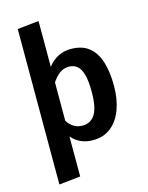

<svg xmlns="http://www.w3.org/2000/svg" viewBox="-140 -841 880 1144"><g transform="rotate(-15 300.0 -268.5)"><path d="M212.5 -755V-472Q238.5 -507 274.8 -525.8Q311 -544.5 354 -544.5Q424 -544.5 466.2 -510.2Q508.5 -476 527.8 -413.5Q547 -351 547 -266Q547 -184.5 523.5 -121Q500 -57.5 454.8 -21.2Q409.5 15 343.5 15Q262.5 15 212.5 -42.5V204L80.5 218V-741ZM315.5 -445.5Q282 -445.5 256.8 -425.5Q231.5 -405.5 212.5 -376V-139Q230.5 -112 253.5 -98.5Q276.5 -85 305.5 -85Q356 -85 382.8 -127.2Q409.5 -169.5 409.5 -264.5Q409.5 -331.5 398.8 -371.2Q388 -411 367 -428.2Q346 -445.5 315.5 -445.5Z"/></g></svg>

Font: Fira Code Light SemiBold
Style: Regular
Weight: 600
Monospace: yes
Version: Version 5.002